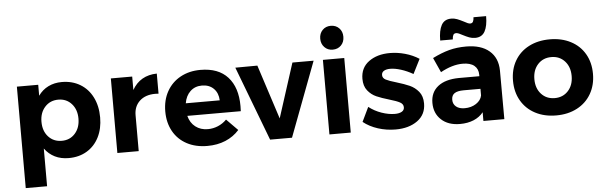

<svg xmlns="http://www.w3.org/2000/svg" viewBox="-56 -982 4351 1380"><g transform="rotate(-5 2119.5 -291.5)"><path d="M656 -266Q656 -185 625 -123.5Q594 -62 537.5 -28Q481 6 406 6Q350 6 306.5 -15.5Q263 -37 233 -78V194H79V-538H233V-459Q262 -500 305.5 -521.5Q349 -543 403 -543Q478 -543 535.5 -508.5Q593 -474 624.5 -411Q656 -348 656 -266ZM500 -271Q500 -336 463 -377.5Q426 -419 367 -419Q308 -419 270.5 -377.5Q233 -336 233 -271Q233 -204 270.5 -163Q308 -122 367 -122Q426 -122 463 -163.5Q500 -205 500 -271Z M1089 -544V-399Q1081 -400 1065 -400Q994 -400 952.5 -361.5Q911 -323 911 -259V0H757V-538H911V-441Q939 -491 984 -517Q1029 -543 1089 -544Z M1668 -259Q1668 -235 1667 -222H1281Q1294 -171 1331 -142.5Q1368 -114 1420 -114Q1458 -114 1493 -128.5Q1528 -143 1556 -171L1637 -89Q1596 -43 1537.5 -18.5Q1479 6 1407 6Q1322 6 1258.5 -28Q1195 -62 1160.5 -124Q1126 -186 1126 -267Q1126 -349 1161 -411.5Q1196 -474 1259 -508.5Q1322 -543 1403 -543Q1533 -543 1600.5 -468Q1668 -393 1668 -259ZM1523 -313Q1521 -366 1489 -398Q1457 -430 1404 -430Q1354 -430 1320.5 -398.5Q1287 -367 1278 -313Z M1655 -537 1814 -538 1941 -146 2067 -538H2220L2017 0H1859Z M2287 -538H2441V0H2287ZM2364 -605Q2328 -605 2304.5 -629.5Q2281 -654 2281 -691Q2281 -729 2304.5 -753Q2328 -777 2364 -777Q2401 -777 2424.5 -753Q2448 -729 2448 -691Q2448 -653 2424.5 -629Q2401 -605 2364 -605Z M2763 -432Q2735 -432 2718 -422Q2701 -412 2701 -392Q2701 -370 2724 -358Q2747 -346 2799 -331Q2856 -314 2893 -297.5Q2930 -281 2957 -248.5Q2984 -216 2984 -163Q2984 -83 2922.5 -38.5Q2861 6 2765 6Q2699 6 2638 -13.5Q2577 -33 2532 -69L2582 -173Q2623 -141 2673.5 -123.5Q2724 -106 2769 -106Q2800 -106 2818.5 -116.5Q2837 -127 2837 -148Q2837 -171 2813.5 -184Q2790 -197 2738 -212Q2683 -228 2646.5 -244Q2610 -260 2584 -292.5Q2558 -325 2558 -377Q2558 -457 2618 -501Q2678 -545 2770 -545Q2825 -545 2880 -529.5Q2935 -514 2980 -485L2927 -380Q2883 -405 2840 -418.5Q2797 -432 2763 -432Z M3398 0V-63Q3371 -29 3328 -11Q3285 7 3229 7Q3144 7 3094 -39.5Q3044 -86 3044 -161Q3044 -237 3097.5 -279.5Q3151 -322 3249 -323H3397V-333Q3397 -376 3368.5 -399.5Q3340 -423 3285 -423Q3210 -423 3125 -376L3077 -482Q3141 -514 3197 -529Q3253 -544 3320 -544Q3428 -544 3487.5 -493Q3547 -442 3548 -351L3549 0ZM3397 -184V-232H3276Q3231 -232 3209.5 -217.5Q3188 -203 3188 -171Q3188 -140 3210.5 -121.5Q3233 -103 3272 -103Q3320 -103 3355 -126Q3390 -149 3397 -184ZM3391 -600Q3369 -600 3349 -607.5Q3329 -615 3302 -629Q3290 -636 3278 -641Q3266 -646 3258 -646Q3243 -646 3237 -635.5Q3231 -625 3230 -603H3139Q3139 -675 3160.5 -714Q3182 -753 3231 -753Q3253 -753 3273 -745.5Q3293 -738 3320 -724Q3351 -706 3364 -706Q3379 -706 3385 -717Q3391 -728 3392 -749H3483Q3483 -678 3461.5 -639Q3440 -600 3391 -600Z M4212 -269Q4212 -188 4176 -125.5Q4140 -63 4074.5 -28.5Q4009 6 3924 6Q3838 6 3772.5 -28.5Q3707 -63 3671 -125.5Q3635 -188 3635 -269Q3635 -351 3671 -413Q3707 -475 3772.5 -509Q3838 -543 3924 -543Q4009 -543 4074.5 -509Q4140 -475 4176 -413Q4212 -351 4212 -269ZM3924 -119Q3983 -119 4020.5 -160Q4058 -201 4058 -267Q4058 -333 4020.5 -374Q3983 -415 3924 -415Q3864 -415 3826.5 -374Q3789 -333 3789 -267Q3789 -201 3826.5 -160Q3864 -119 3924 -119Z"/></g></svg>

Font: Argentum Sans SemiBold
Style: Regular
Weight: 600
Designer: Julieta Ulanovsky (Modified by Cristiano Sobral)
Foundry: Julieta Ulanovsky
Version: Version 5.001;November 22, 2018;FontCreator 11.5.0.2425 64-b